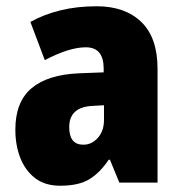

<svg xmlns="http://www.w3.org/2000/svg" viewBox="-20 -583 577 613"><path d="M289 -563Q379 -563 431 -513Q483 -463 483 -363V0H361L331 -73H327Q298 -30 264 -10Q230 10 172 10Q124 10 92.5 -14Q61 -38 45 -78.5Q29 -119 29 -169Q29 -258 81 -301.5Q133 -345 233 -349L311 -352V-364Q311 -432 254 -432Q201 -432 123 -391L77 -513Q120 -537 173 -550Q226 -563 289 -563ZM277 -245Q201 -242 201 -177Q201 -121 246 -121Q273 -121 292.5 -143Q312 -165 312 -200V-247Z"/></svg>

Font: Noto Sans Bengali Condensed Black
Style: Regular
Weight: 900
Width: 3
Designer: Joana Ranito - Universal Thirst; Jelle Bosma - Monotype Design Team
Foundry: Universal Thirst ehf.
Version: Version 3.000; ttfautohint (v1.8.4.7-5d5b)